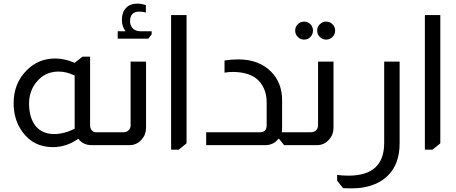

<svg xmlns="http://www.w3.org/2000/svg" viewBox="-20 -799 2513 1057"><path d="M476 -487V-109Q476 -91 486 -81Q495 -71 506 -71H526V0H484Q438 0 411 -35Q346 11 271 11Q166 11 105 -71Q55 -138 55 -231Q55 -340 127 -412Q191 -477 284 -477Q337 -477 391 -453L434 -487ZM391 -383Q347 -405 302 -405Q226 -405 179 -345Q140 -296 140 -229Q140 -149 178 -103Q215 -61 278 -61Q332 -61 391 -90Z M671 -627Q651 -653 651 -690Q651 -731 673.5 -755Q696 -779 735 -779Q758 -779 783 -771V-730Q764 -735 747 -735Q696 -735 696 -682Q696 -662 708 -646Q724 -627 751 -627H815V-610L796 -586H628V-627ZM784 -460V-95Q784 -58 760 -31Q733 0 693 0H519V-71H661Q678 -71 689 -83Q699 -93 699 -109V-460Z M1007 -716V-10L964 25H922V-716Z M1216 -466Q1252 -472 1293 -472Q1404 -472 1472 -405Q1533 -343 1533 -248V-95Q1533 -82 1531 -71H1559V0H1544L1516 -35H1513Q1505 -25 1495 -17Q1471 0 1443 0H1115V-71H1411Q1448 -71 1448 -109V-236Q1448 -307 1405 -354Q1359 -402 1263 -403Q1235 -403 1216 -399Z M1654 -680Q1675 -680 1689 -665.5Q1703 -651 1703 -631Q1703 -610 1689 -595.5Q1675 -581 1654 -581Q1634 -581 1619.5 -595.5Q1605 -610 1605 -631Q1605 -651 1619.5 -665.5Q1634 -680 1654 -680ZM1776 -680Q1796 -680 1810.5 -665.5Q1825 -651 1825 -631Q1825 -610 1810.5 -595.5Q1796 -581 1776 -581Q1755 -581 1740.5 -595.5Q1726 -610 1726 -631Q1726 -651 1740.5 -665.5Q1755 -680 1776 -680ZM1816 -460V-95Q1816 -58 1792 -31Q1765 0 1725 0H1551V-71H1693Q1710 -71 1721 -83Q1731 -93 1731 -109V-460Z M2180 -460V-9Q2180 102 2117 166Q2068 216 1985 232Q1953 238 1915 238Q1891 238 1869 237L1836 196V164Q1865 168 1899 168Q2095 168 2095 -12V-460Z M2404 -716V-10L2361 25H2319V-716Z"/></svg>

Font: Almarai
Style: Regular
Weight: 400
Designer: Boutros International 2019
Foundry: Created by Boutros International 2019
Version: Version 1.10